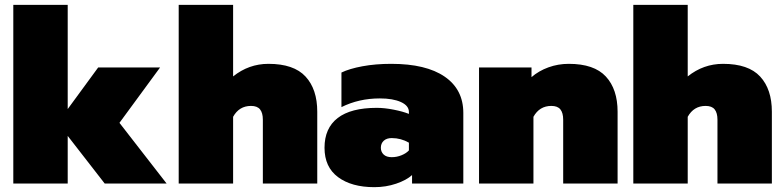

<svg xmlns="http://www.w3.org/2000/svg" viewBox="-20 -759 3242 794"><path d="M35 -739H260V-308L386 -480H642L474 -251L669 0H413L260 -197V0H35Z M719 -739H944V-443Q1009 -495 1090 -495Q1195 -495 1243.5 -442.5Q1292 -390 1292 -297V0H1067V-264Q1067 -292 1055.5 -306.5Q1044 -321 1018 -321Q969 -321 944 -276V0H719Z M1322 -148Q1322 -229 1376.5 -271Q1431 -313 1538 -313Q1570 -313 1608 -305.5Q1646 -298 1671 -288V-296Q1671 -322 1638 -337Q1605 -352 1551 -352Q1464 -352 1392 -316V-459Q1425 -475 1479 -485Q1533 -495 1598 -495Q1742 -495 1819 -442Q1896 -389 1896 -292V0H1684V-35Q1661 -14 1618.5 0.5Q1576 15 1528 15Q1434 15 1378 -26.5Q1322 -68 1322 -148ZM1671 -137V-169Q1638 -188 1600 -188Q1579 -188 1567 -177Q1555 -166 1555 -148Q1555 -131 1566.5 -120Q1578 -109 1600 -109Q1621 -109 1640.5 -117Q1660 -125 1671 -137Z M1961 -480H2178V-440Q2208 -466 2248 -480.5Q2288 -495 2332 -495Q2437 -495 2485.5 -442.5Q2534 -390 2534 -297V0H2309V-264Q2309 -292 2297.5 -306.5Q2286 -321 2260 -321Q2211 -321 2186 -276V0H1961Z M2599 -739H2824V-443Q2889 -495 2970 -495Q3075 -495 3123.5 -442.5Q3172 -390 3172 -297V0H2947V-264Q2947 -292 2935.5 -306.5Q2924 -321 2898 -321Q2849 -321 2824 -276V0H2599Z"/></svg>

Font: Prompt Black
Style: Regular
Weight: 900
Designer: Katatrad Team
Foundry: CadsonDemak
Version: Version 1.001